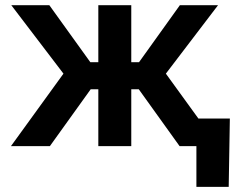

<svg xmlns="http://www.w3.org/2000/svg" viewBox="-20 -561 909 737"><path d="M22 0 223.6 -278.3 23.4 -541H169.4L326.7 -322.3H357.4V-541H483.9V-322.3H513.7L670.4 -541H816.9L616.7 -278.3L818.4 0H669.4L512.7 -218.3H483.9V0H357.4V-218.3H328.1L171.4 0ZM733.9 156.2V0H693.8V-106H862.3L857.9 156.2Z"/></svg>

Font: Inter 17pt SemiBold
Style: Regular
Weight: 600
Version: Version 4.001;git-66647c0bb